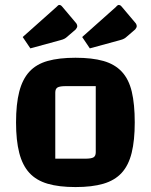

<svg xmlns="http://www.w3.org/2000/svg" viewBox="-20 -746 611 778"><path d="M286 12Q219 12 173 -1.5Q127 -15 99 -45.5Q71 -76 58 -126.5Q45 -177 45 -250Q45 -324 58 -374.5Q71 -425 99 -455.5Q127 -486 173 -499Q219 -512 286 -512Q353 -512 399 -499Q445 -486 473.5 -455.5Q502 -425 514 -374.5Q526 -324 526 -250Q526 -177 513.5 -126.5Q501 -76 473 -45.5Q445 -15 399 -1.5Q353 12 286 12ZM204 -103H325Q350 -103 359 -108.5Q368 -114 368 -129V-397H247Q222 -397 213 -391.5Q204 -386 204 -371ZM344 -550 313 -596 450 -718Q456 -726 462 -726Q464 -726 467 -724.5Q470 -723 474 -718L528 -654Q531 -651 532.5 -647Q534 -643 534 -640Q534 -637 532.5 -634Q531 -631 528 -627L492 -596Q489 -593 483 -589.5Q477 -586 465 -583ZM103 -550 72 -596 209 -718Q216 -726 220 -726Q223 -726 226 -724.5Q229 -723 233 -718L287 -654Q290 -651 291.5 -647Q293 -643 293 -640Q293 -637 291.5 -634Q290 -631 287 -627L251 -596Q248 -593 242 -589.5Q236 -586 224 -583Z"/></svg>

Font: Changa SemiBold
Style: Regular
Weight: 600
Designer: Eduardo Rodriguez Tunni
Foundry: Eduardo Rodriguez Tunni
Version: Version 3.002; ttfautohint (v1.8.2)